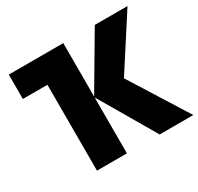

<svg xmlns="http://www.w3.org/2000/svg" viewBox="-152 -895 1111 1077"><g transform="rotate(-30 404.0 -357.0)"><path d="M794 -714 574 -373 808 0H590L378 -362V0H184V-556H25V-714H378V-368L582 -714Z"/></g></svg>

Font: Noto Sans Black
Style: Regular
Weight: 900
Designer: Monotype Design Team
Foundry: Monotype Imaging Inc.
Version: Version 2.007